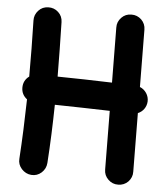

<svg xmlns="http://www.w3.org/2000/svg" viewBox="-55 -757 773 881"><g transform="rotate(5 332.0 -316.5)"><path d="M623.5 -316.4C625 -344.2 607.4 -370.1 582.5 -379.9L580.1 -643.6C580.1 -661.6 573.7 -676.8 561 -689.5C547.9 -701.7 532.7 -708 514.6 -707.5C496.6 -707.5 481.4 -701.2 469.2 -688.5C456.5 -675.3 450.2 -660.2 450.7 -642.1L453.1 -388.7C370.6 -391.1 278.8 -394 202.1 -394.5C201.7 -478 200.2 -561.5 198.2 -645C197.8 -663.1 191.4 -678.2 178.2 -690.4C165 -702.6 149.9 -708 131.8 -707.5C113.8 -707 99.1 -700.7 86.9 -687.5C74.7 -674.3 68.8 -659.2 69.3 -641.1C71.3 -555.2 72.8 -468.8 72.3 -383.3C54.2 -370.1 45.4 -352.1 45.4 -330.1C45.4 -308.6 54.2 -291.5 71.3 -278.3C69.3 -185.1 65.9 -93.8 60.1 -3.9C58.6 13.7 64 29.3 76.2 43C88.4 56.2 103 64 120.6 65.4C138.7 66.9 154.3 61.5 168 49.3C181.2 37.1 188.5 22.5 189.9 4.4C195.8 -84 199.2 -173.3 200.7 -264.6C278.8 -263.2 371.6 -261.2 454.1 -258.8L456.5 11.2C456.5 29.3 462.9 44.4 476.1 57.1C488.8 69.3 503.9 75.7 522 75.2C540 75.2 555.2 68.8 567.9 56.2C580.1 43 586.4 27.8 585.9 9.8L583.5 -259.8C606.4 -269 622.1 -290.5 623.5 -316.4Z"/></g></svg>

Font: Mikhak
Style: Bold
Weight: 700
Designer: Amin Abedi
Version: Version 3.2